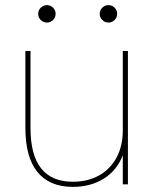

<svg xmlns="http://www.w3.org/2000/svg" viewBox="-20 -719 618 749"><path d="M264 10Q173 10 126 -48Q79 -106 79 -220V-520H99V-220Q99 -114 140.5 -62Q182 -10 264 -10Q323 -10 367 -35Q411 -60 435 -105Q459 -150 459 -210V-520H479V0H459V-111H458Q435 -53 384 -21.5Q333 10 264 10ZM163 -631Q149 -631 139 -641Q129 -651 129 -665Q129 -679 139 -689Q149 -699 163 -699Q177 -699 187 -689Q197 -679 197 -665Q197 -651 187 -641Q177 -631 163 -631ZM403 -631Q389 -631 379 -641Q369 -651 369 -665Q369 -679 379 -689Q389 -699 403 -699Q417 -699 427 -689Q437 -679 437 -665Q437 -651 427 -641Q417 -631 403 -631Z"/></svg>

Font: M PLUS 2 Thin Thin
Style: Regular
Weight: 250
Version: Version 1.001